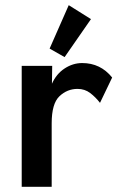

<svg xmlns="http://www.w3.org/2000/svg" viewBox="-20 -723 478 743"><path d="M64 0V-468H182L181 -399Q198 -437 230 -458Q262 -479 298 -479Q369 -479 414 -423L367 -325Q350 -347 329 -363Q308 -379 280 -379Q240 -379 210 -350.5Q180 -322 180 -246V0ZM230 -502 172 -535 246 -703 332 -649Z"/></svg>

Font: Inconsolata SemiCondensed ExtraBold
Style: Regular
Weight: 800
Width: 4
Monospace: yes
Designer: Raph Levien, Cyreal, Brenton Simpson
Foundry: Raph Levien, Cyreal, Google
Version: Version 3.100; ttfautohint (v1.8.4.7-5d5b)